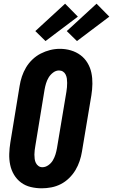

<svg xmlns="http://www.w3.org/2000/svg" viewBox="-20 -1010 611 1038"><path d="M206 8Q175 8 146 1Q117 -6 94 -23Q71 -40 56 -65Q41 -90 35 -119Q29 -148 30 -178.5Q31 -209 36 -240L86 -545Q90 -571 98.5 -596.5Q107 -622 121 -645.5Q135 -669 155.5 -688.5Q176 -708 200.5 -720.5Q225 -733 251 -739.5Q277 -746 304 -746Q335 -746 363.5 -737.5Q392 -729 415 -712Q438 -695 453 -670Q468 -645 474 -616.5Q480 -588 479.5 -557Q479 -526 474 -495L423 -190Q419 -165 410.5 -139.5Q402 -114 388 -90.5Q374 -67 353.5 -47Q333 -27 308.5 -14.5Q284 -2 257.5 3Q231 8 206 8ZM209 -106Q226 -106 241.5 -117Q257 -128 266 -143.5Q275 -159 280 -175.5Q285 -192 288 -209L339 -514Q341 -526 342 -538Q343 -550 343 -562Q343 -574 341.5 -585Q340 -596 335 -606.5Q330 -617 320.5 -623Q311 -629 299 -629Q282 -629 267 -617.5Q252 -606 243 -591Q234 -576 229 -559.5Q224 -543 221 -526L171 -221Q169 -209 167.5 -197.5Q166 -186 166 -174Q166 -162 167.5 -150.5Q169 -139 174 -129Q179 -119 188 -112.5Q197 -106 209 -106ZM396 -788 341 -842 502 -990 571 -920ZM226 -788 171 -842 332 -990 401 -920Z"/></svg>

Font: Iosevka Slab Heavy Oblique
Style: Regular
Weight: 900
Italic angle: -9°
Monospace: yes
Designer: Belleve Invis
Foundry: Belleve Invis
Version: Version 11.1.1; ttfautohint (v1.8.3)